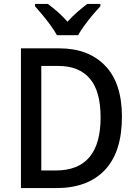

<svg xmlns="http://www.w3.org/2000/svg" viewBox="-20 -961 699 981"><path d="M603 -365Q603 -184 515.5 -92Q428 0 267 0H87V-714H283Q432 -714 517.5 -625Q603 -536 603 -365ZM494 -361Q494 -496 438.5 -560Q383 -624 279 -624H191V-90H265Q494 -90 494 -361ZM271 -781Q259 -803 239.5 -830Q220 -857 198.5 -883Q177 -909 159 -929V-941H224Q248 -924 274.5 -900.5Q301 -877 325 -850Q350 -878 375.5 -900Q401 -922 426 -941H493V-929Q475 -910 453 -884Q431 -858 411 -830.5Q391 -803 379 -781Z"/></svg>

Font: Noto Sans Tamil SemiCondensed Medium
Style: Regular
Weight: 500
Width: 4
Designer: Jelle Bosma - Monotype Design Team
Foundry: Monotype Imaging Inc.
Version: Version 2.004; ttfautohint (v1.8.4.7-5d5b)